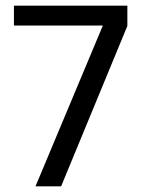

<svg xmlns="http://www.w3.org/2000/svg" viewBox="-20 -659 500 679"><path d="M105.5 0 343.7 -568.6H29.3V-639H430.4V-567.2L196.1 0Z"/></svg>

Font: Anek Latin Medium
Style: Regular
Weight: 500
Designer: Yesha Goshar
Foundry: Ek Type
Version: Version 1.003